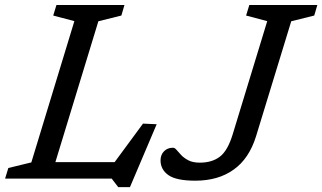

<svg xmlns="http://www.w3.org/2000/svg" viewBox="-40 -718 1296 772"><path d="M355.5 -632.5 162.5 0H-19.5L-6.5 -42.5L86 -65L259 -633L174 -655.5L187 -698H460.5L448 -655.5ZM398 -35 535 -221 590 -218.5 482.5 34.5H435.5L409 0H78.5L100 -66H451.5ZM989.5 -170Q975.5 -125 953 -91.5Q930.5 -58 899.2 -35.8Q868 -13.5 829.5 -2.5Q791 8.5 745.5 8.5Q668.5 8.5 637 -14Q605.5 -36.5 605.5 -73Q605.5 -95.5 619.5 -109.8Q633.5 -124 655.5 -124Q663 -124 670.2 -115Q677.5 -106 688.8 -94.2Q700 -82.5 717.8 -73.2Q735.5 -64 763.5 -64Q812.5 -64 844 -88Q875.5 -112 895.5 -177.5L1034.5 -633L949.5 -655.5L962.5 -698H1236L1223.5 -655.5L1131 -632.5Z"/></svg>

Font: Newsreader 9pt
Style: Italic
Weight: 400
Italic angle: -17°
Designer: Hugues Gentile
Foundry: Production Type
Version: Version 1.003